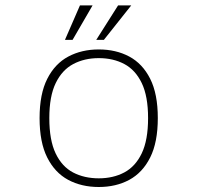

<svg xmlns="http://www.w3.org/2000/svg" viewBox="-20 -700 750 730"><path d="M355.5 11Q290 11 239.2 -16.2Q188.5 -43.5 159.5 -101.2Q130.5 -159 130.5 -251Q130.5 -343 159.8 -400.5Q189 -458 239.8 -485Q290.5 -512 355.5 -512Q421 -512 471.5 -485Q522 -458 551 -400.5Q580 -343 580 -251Q580 -159 551 -101.2Q522 -43.5 471.5 -16.2Q421 11 355.5 11ZM355.5 -22Q410.5 -22 452.8 -44.5Q495 -67 519 -117.2Q543 -167.5 543 -251Q543 -334 519 -384Q495 -434 452.8 -456.5Q410.5 -479 355.5 -479Q301 -479 258.5 -456.5Q216 -434 191.8 -384Q167.5 -334 167.5 -251Q167.5 -167 191.5 -116.8Q215.5 -66.5 258 -44.2Q300.5 -22 355.5 -22ZM227 -548.5 284 -679.5H332L256 -548.5ZM346 -548.5 429 -679.5H479L375 -548.5Z"/></svg>

Font: League Mono Thin
Style: Regular
Weight: 100
Width: 6
Designer: Tyler Finck
Foundry: The League of Moveable Type / Tyler Finck
Version: Version 2.300;RELEASE